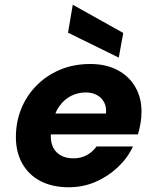

<svg xmlns="http://www.w3.org/2000/svg" viewBox="-20 -778 655 810"><path d="M270 12Q201 12 151 -14Q101 -40 74 -88Q47 -136 47 -200Q47 -262 69 -317.5Q91 -373 133 -416Q175 -459 232.5 -483.5Q290 -508 361 -508Q427 -508 475.5 -482.5Q524 -457 550.5 -411.5Q577 -366 577 -307Q577 -281 572.5 -256Q568 -231 562 -211H152L168 -299H427Q430 -327 419 -347Q408 -367 388 -377.5Q368 -388 342 -388Q309 -388 280 -373.5Q251 -359 230 -329.5Q209 -300 201 -255L196 -226Q191 -192 200 -166Q209 -140 232 -125Q255 -110 290 -110Q322 -110 347 -124Q372 -138 387 -160H541Q518 -111 476.5 -72Q435 -33 382.5 -10.5Q330 12 270 12ZM481 -535 267 -640 287 -758 500 -639Z"/></svg>

Font: DM Sans 24pt Black
Style: Italic
Weight: 900
Italic angle: -10°
Designer: Colophon Foundry, Jonny Pinhorn
Foundry: Colophon Foundry
Version: Version 4.004;gftools[0.9.30]